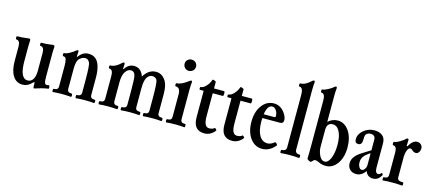

<svg xmlns="http://www.w3.org/2000/svg" viewBox="-54 -1245 4026 1781"><g transform="rotate(15 1959.0 -354.5)"><path d="M300 17Q293 17 293 -5V-28Q293 -40 288 -40Q285 -40 277 -32Q238 11 188 11Q128 11 95 -40Q62 -91 62 -183V-321Q62 -380 24 -380Q19 -380 19 -395Q19 -410 24 -410Q71 -410 103 -415Q135 -419 139 -419Q151 -419 151 -403Q149 -357 149 -340V-205Q149 -39 224 -39Q257 -39 275 -68Q293 -97 293 -150V-321Q293 -380 256 -380Q250 -380 250 -395Q250 -410 256 -410Q312 -410 336 -415Q364 -419 368 -419Q384 -419 384 -402Q381 -370 381 -340V-120Q381 -75 386.5 -59.5Q392 -44 408 -44Q416 -44 424 -48Q429 -49 432.5 -40.5Q436 -32 435.5 -24.5Q435 -17 432 -15Q404 -12 366 -2Q339 5 310 15Q305 17 300 17Z M479 4Q472 4 472 -11.5Q472 -27 479 -27Q501 -27 511 -35Q521 -43 521 -63V-258Q521 -299 514.5 -320.5Q508 -342 486 -342Q479 -342 479 -357Q479 -372 486 -372Q507 -372 538 -389.5Q569 -407 586 -422Q597 -431 602 -431Q611 -431 611 -417Q608 -387 608 -371L614 -370Q652 -425 708 -425Q782 -425 811 -353Q830 -302 830 -228V-63Q830 -43 840 -35Q850 -27 873 -27Q880 -27 880 -11.5Q880 4 873 4Q834 0 787 0Q739 0 700 4Q694 4 694 -11.5Q694 -27 700 -27Q722 -27 732.5 -35Q743 -43 743 -63V-176Q743 -322 732 -346Q717 -378 689 -378Q664 -378 640 -358Q609 -336 609 -256V-63Q609 -43 619 -35Q629 -27 651 -27Q658 -27 658 -11.5Q658 4 651 4Q614 0 565 0Q518 0 479 4Z M922 4Q915 4 915 -11.5Q915 -27 922 -27Q944 -27 954 -35Q964 -43 964 -63V-280Q964 -342 929 -342Q921 -342 921 -357Q921 -372 929 -372Q977 -372 1029 -422Q1038 -431 1045 -431Q1054 -431 1054 -417Q1052 -403 1052 -371L1057 -370Q1091 -425 1145 -425Q1214 -425 1239 -348Q1285 -425 1356 -425Q1408 -425 1441 -382Q1477 -339 1477 -243V-63Q1477 -43 1487 -35Q1497 -27 1519 -27Q1526 -27 1526 -11.5Q1526 4 1519 4Q1482 0 1433 0Q1385 0 1346 4Q1340 4 1340 -11.5Q1340 -27 1346 -27Q1369 -27 1379 -35Q1389 -43 1389 -63V-176Q1389 -329 1378 -353Q1363 -378 1332 -378Q1304 -378 1284 -349Q1263 -318 1263 -242V-63Q1263 -43 1273.5 -35Q1284 -27 1307 -27Q1313 -27 1313 -11.5Q1313 4 1307 4Q1268 0 1221 0Q1171 0 1134 4Q1127 4 1127 -11.5Q1127 -27 1134 -27Q1156 -27 1166.5 -35Q1177 -43 1177 -63V-173Q1177 -305 1171 -335Q1162 -378 1127 -378Q1100 -378 1081 -353Q1052 -319 1052 -248V-63Q1052 -43 1062 -35Q1072 -27 1094 -27Q1101 -27 1101 -11.5Q1101 4 1094 4Q1057 0 1008 0Q961 0 922 4Z M1645 -512Q1621 -512 1606 -528.5Q1591 -545 1591 -567Q1591 -590 1607.5 -605Q1624 -620 1645 -620Q1670 -620 1685.5 -604Q1701 -588 1701 -567Q1701 -542 1684 -527Q1667 -512 1645 -512ZM1568 4Q1561 4 1561 -11.5Q1561 -27 1568 -27Q1592 -27 1601.5 -35Q1611 -43 1611 -63V-277Q1611 -342 1566 -342Q1559 -342 1559 -357Q1559 -372 1566 -372Q1609 -372 1672 -420Q1686 -431 1692 -431Q1701 -431 1701 -417Q1697 -392 1697 -339V-63Q1697 -43 1707 -35Q1717 -27 1741 -27Q1747 -27 1747 -11.5Q1747 4 1741 4Q1701 0 1655 0Q1605 0 1568 4Z M1933 11Q1827 11 1827 -115V-369H1792Q1785 -369 1785 -382.5Q1785 -396 1792 -396Q1815 -396 1842 -425Q1869 -454 1879 -487Q1882 -495 1898 -488Q1914 -484 1914 -476V-415H2011Q2018 -415 2018 -392Q2018 -369 2011 -369H1914V-147Q1914 -46 1965 -46Q1998 -46 2015 -62Q2020 -65 2029 -55.5Q2038 -46 2034 -41Q1993 11 1933 11Z M2200 11Q2094 11 2094 -115V-369H2059Q2052 -369 2052 -382.5Q2052 -396 2059 -396Q2082 -396 2109 -425Q2136 -454 2146 -487Q2149 -495 2165 -488Q2181 -484 2181 -476V-415H2278Q2285 -415 2285 -392Q2285 -369 2278 -369H2181V-147Q2181 -46 2232 -46Q2265 -46 2282 -62Q2287 -65 2296 -55.5Q2305 -46 2301 -41Q2260 11 2200 11Z M2489 11Q2418 11 2373.5 -49.5Q2329 -110 2329 -208Q2329 -303 2374 -364Q2419 -425 2489 -425Q2551 -425 2593 -368Q2620 -330 2620 -299Q2620 -266 2587 -266H2418Q2417 -256 2417 -235Q2417 -147 2445 -99Q2473 -51 2525 -51Q2555 -51 2589 -79Q2595 -83 2606 -72Q2617 -61 2614 -55Q2559 11 2489 11ZM2481 -393Q2435 -393 2421 -303H2521Q2535 -303 2535 -314Q2535 -346 2519 -369.5Q2503 -393 2481 -393Z M2668 4Q2661 4 2661 -11.5Q2661 -27 2668 -27Q2711 -27 2711 -63V-569Q2711 -637 2674 -637Q2668 -637 2668 -652Q2668 -667 2674 -667Q2722 -667 2775 -717Q2783 -726 2791 -726Q2801 -726 2801 -712Q2797 -682 2797 -630V-63Q2797 -27 2841 -27Q2848 -27 2848 -11.5Q2848 4 2841 4Q2801 0 2755 0Q2705 0 2668 4Z M3099 11Q3060 11 3027 -7Q3007 -16 2993 -16Q2982 -16 2960 9Q2955 14 2937 4.5Q2919 -5 2920 -13Q2920 -16 2920.5 -30Q2921 -44 2921.5 -71Q2922 -98 2922 -134V-571Q2922 -636 2886 -636Q2880 -636 2880 -651Q2880 -666 2886 -666Q2905 -666 2938 -683.5Q2971 -701 2987 -716Q2996 -725 3003 -725Q3013 -725 3013 -711Q3009 -681 3009 -629V-388Q3051 -425 3101 -425Q3167 -425 3209.5 -363.5Q3252 -302 3252 -205Q3252 -111 3209 -50Q3166 11 3099 11ZM3079 -25Q3113 -25 3134.5 -76Q3156 -127 3156 -205Q3156 -285 3131.5 -332Q3107 -379 3066 -379Q3009 -379 3009 -311V-149Q3009 -104 3029 -64.5Q3049 -25 3079 -25Z M3392 11Q3354 11 3331 -12Q3308 -35 3308 -73Q3308 -137 3396 -191L3473 -239V-339Q3473 -385 3427 -385Q3396 -385 3380 -360Q3376 -353 3375 -312Q3375 -263 3339 -263Q3306 -263 3306 -301Q3306 -350 3350.5 -387.5Q3395 -425 3455 -425Q3501 -425 3531 -401Q3560 -377 3560 -329V-97Q3560 -42 3590 -42Q3604 -42 3618 -59Q3620 -61 3624.5 -58.5Q3629 -56 3631.5 -51Q3634 -46 3632 -43Q3604 11 3554 11Q3498 11 3481 -41Q3443 11 3392 11ZM3432 -40Q3448 -40 3460.5 -58Q3473 -76 3473 -97V-205L3468 -209Q3426 -180 3410.5 -157.5Q3395 -135 3395 -102Q3395 -77 3406 -58.5Q3417 -40 3432 -40Z M3647 4Q3642 4 3642 -11.5Q3642 -27 3647 -27Q3670 -27 3680.5 -35Q3691 -43 3691 -63V-278Q3691 -336 3656 -336Q3649 -336 3649 -352.5Q3649 -369 3656 -369Q3675 -369 3710.5 -390.5Q3746 -412 3757 -425Q3763 -431 3769 -431Q3780 -431 3780 -421Q3778 -383 3778 -363L3785 -360Q3821 -425 3864 -425Q3886 -425 3901 -410.5Q3916 -396 3916 -374Q3916 -353 3904 -337Q3892 -321 3878 -321Q3857 -321 3839 -338Q3829 -349 3818 -349Q3801 -349 3789.5 -320.5Q3778 -292 3778 -250V-63Q3778 -43 3790.5 -35Q3803 -27 3832 -27Q3838 -27 3838 -11.5Q3838 4 3832 4Q3791 0 3740 0Q3690 0 3647 4Z"/></g></svg>

Font: Junicode Cond Medium
Style: Regular
Weight: 500
Width: 3
Designer: Peter S. Baker
Version: Version 2.201